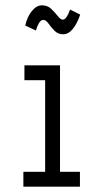

<svg xmlns="http://www.w3.org/2000/svg" viewBox="-20 -703 390 723"><path d="M68 0V-56H150V-401H72V-457H206V-56H281V0ZM244 -667 282 -648Q271 -615 254.5 -594.5Q238 -574 218 -574Q198 -574 185 -587.5Q172 -601 162.5 -614.5Q153 -628 143 -628Q134 -628 127 -616.5Q120 -605 115 -588L75 -607Q83 -641 100.5 -662Q118 -683 138 -683Q159 -683 173 -669.5Q187 -656 197.5 -642.5Q208 -629 217 -629Q230 -629 244 -667Z"/></svg>

Font: Inconsolata ExtraCondensed
Style: Regular
Weight: 400
Width: 2
Monospace: yes
Designer: Raph Levien, Cyreal, Brenton Simpson
Foundry: Raph Levien, Cyreal, Google
Version: Version 3.000; ttfautohint (v1.8.2.53-6de2)